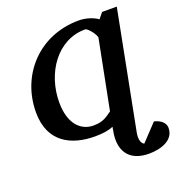

<svg xmlns="http://www.w3.org/2000/svg" viewBox="-159 -818 1097 1178"><g transform="rotate(-20 389.5 -229.0)"><path d="M779 121C779 80 739 60 708 53L606 161C586 151 578 123 586 80L735 -687H639L609 -650C580 -671 533 -687 486 -687C226 -687 47 -489 47 -246C47 -49 186 16 339 16C390 16 427 10 458 -3C452 26 448 56 448 76C448 174 507 229 614 229C691 229 779 201 779 121ZM564 -545 476 -97C440 -72 416 -50 352 -50C271 -50 202 -113 202 -255C202 -445 321 -622 504 -622C522 -622 567 -563 564 -545Z"/></g></svg>

Font: Veleka
Style: Bold Italic
Weight: 700
Italic angle: -12°
Designer: Stefan Peev, Context Ltd, 2016; SIL International, 1997-2014.
Foundry: Stefan Peev, Context Ltd, 2016
Version: Version 5.000